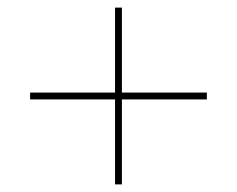

<svg xmlns="http://www.w3.org/2000/svg" viewBox="-20 -572 623 504"><path d="M282 -88V-552H300V-88ZM59 -329H523V-311H59Z"/></svg>

Font: Murecho Thin Thin
Style: Regular
Weight: 250
Version: Version 1.010